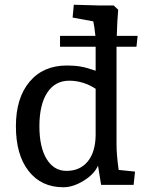

<svg xmlns="http://www.w3.org/2000/svg" viewBox="-20 -779 611 809"><path d="M47 -247Q47 -366 104.5 -434.5Q162 -503 262 -503Q294 -503 320 -498.5Q346 -494 383 -481V-582H233V-628H382Q378 -667 373 -689L286 -705L291 -759L397 -756H459L478 -738Q474 -695 472 -628H560L555 -582H471V-169Q471 -128 480 -63L549 -56L543 0H406L393 -81Q377 -45 332.5 -17.5Q288 10 247 10Q154 10 100.5 -58.5Q47 -127 47 -247ZM260 -59Q317 -59 349.5 -98.5Q382 -138 383 -209V-405Q330 -439 272 -439Q212 -439 179 -388.5Q146 -338 146 -247Q146 -159 176.5 -109Q207 -59 260 -59Z"/></svg>

Font: Andada Pro Medium
Style: Regular
Weight: 500
Designer: Carolina Giovagnoli
Foundry: Huerta Tipografica
Version: Version 3.005; ttfautohint (v1.8.4)